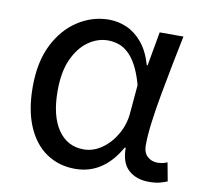

<svg xmlns="http://www.w3.org/2000/svg" viewBox="-68 -630 761 716"><g transform="rotate(10 312.5 -272.0)"><path d="M260 13Q199 13 152 -18.5Q105 -50 78.5 -111.5Q52 -173 52 -262Q52 -356 85 -421.5Q118 -487 172.5 -522Q227 -557 290 -557Q324 -557 356.5 -543Q389 -529 415.5 -497.5Q442 -466 457 -414H460L483 -543H573Q562 -490 550.5 -431Q539 -372 528.5 -314.5Q518 -257 511.5 -206.5Q505 -156 505 -119Q505 -92 520.5 -77.5Q536 -63 559 -63Q568 -63 578 -65Q588 -67 596 -71L609 -1Q598 4 581 8.5Q564 13 540 13Q492 13 462.5 -13.5Q433 -40 433 -97H429Q367 13 260 13ZM279 -64Q315 -64 347.5 -86.5Q380 -109 402 -147.5Q424 -186 427 -232L436 -335Q424 -379 408.5 -407.5Q393 -436 375 -452Q357 -468 337.5 -474Q318 -480 299 -480Q260 -480 225 -455.5Q190 -431 168 -383Q146 -335 146 -263Q146 -168 181.5 -116Q217 -64 279 -64Z"/></g></svg>

Font: ukannada25
Style: Book
Weight: 400
Designer: Jelle Bosma - Monotype Design Team
Foundry: Monotype Imaging Inc.
Version: Version 2.003